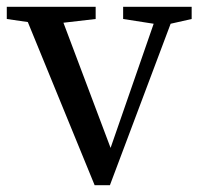

<svg xmlns="http://www.w3.org/2000/svg" viewBox="-22 -539 595 566"><path d="M543 -519H341V-483L431 -469L304 -103L165 -472L260 -483V-519H-2V-483L60 -474L257 7H302L481 -469L543 -483Z"/></svg>

Font: Source Han Serif JP Medium
Style: Regular
Weight: 500
Designer: Ryoko NISHIZUKA 西塚涼子 (kana & ideographs); Frank Grießhammer (Latin, Greek & Cyrillic); Wenlong ZHANG 张文龙 (bopomofo); San
Foundry: Adobe Systems Incorporated
Version: Version 1.001;PS 1.001;hotconv 16.6.54;makeotf.lib2.5.65590